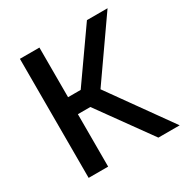

<svg xmlns="http://www.w3.org/2000/svg" viewBox="-141 -713 805 831"><g transform="rotate(-30 261.5 -297.5)"><path d="M416.5 0 198 -303.5 403 -595H506L294 -292L294.5 -320L523 0ZM68 0V-595H165.5V0ZM151 -262V-347H237V-262Z"/></g></svg>

Font: Encode Sans SC Condensed Medium
Style: Regular
Weight: 500
Width: 3
Designer: Multiple Designers
Foundry: Impallari Type
Version: Version 3.002